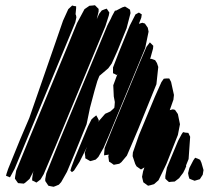

<svg xmlns="http://www.w3.org/2000/svg" viewBox="-20 -714 798 734"><path d="M383 -614 194 -159 147 -48 135 -28 126 -21 119 -16 112 -20 103 -24V-32L106 -53L109 -61L93 -30L77 -16L71 -12L60 -13L49 -14L44 -21L37 -31L38 -40L42 -62L91 -182L234 -527L274 -625L303 -679L322 -692L335 -693L343 -694L351 -686L357 -680V-670L350 -641L359 -661L369 -674L379 -678L388 -681L394 -672L398 -666L396 -655ZM257 -602 80 -175 36 -69 22 -43 18 -36 11 -39 3 -42 5 -50 11 -68 57 -181 92 -263 193 -554 221 -635 241 -679 256 -693 263 -691 271 -690V-682L269 -661L268 -658L270 -659L272 -648L268 -629ZM464 -606 429 -520 407 -471 394 -453 360 -424 352 -404 341 -366 324 -302 311 -239 265 -126 236 -57 214 -18 205 -8 193 -3 185 0 174 -2 165 -4 159 -13 153 -22V-30L157 -51L207 -175L349 -517L391 -618L404 -643L408 -652L421 -676V-672L448 -686L458 -689L468 -683L477 -677L479 -664ZM535 -530 395 -193 376 -149 356 -114 346 -104 333 -100 325 -98 306 -109V-115L304 -130L308 -141L313 -153L284 -95L263 -62L255 -56L249 -62L253 -75L265 -107L316 -230L330 -258L339 -266L348 -273L353 -264L358 -254L355 -248L382 -279L402 -288L412 -297L417 -302L418 -310L419 -324L415 -345L413 -388L429 -431L426 -427L419 -431L412 -434V-440V-456L434 -513L476 -616L498 -659L511 -666L522 -659L520 -646L511 -623L524 -627L534 -624L545 -608L548 -593ZM578 -392 509 -222 481 -156 465 -119 444 -94 436 -88 420 -85 415 -84 404 -92 397 -96 396 -102 394 -117 396 -123 383 -121 378 -120V-126L380 -148L410 -223L514 -474L540 -535L553 -552L566 -539L565 -528L555 -492L554 -489H559L573 -484L580 -473L585 -458ZM660 -198 616 -87 586 -25 569 -10 555 -6 546 -4 535 -12 528 -17 526 -25 523 -38 527 -59 532 -74 519 -66 509 -73 502 -78 497 -87 487 -117 488 -131 511 -197 572 -344 597 -400 606 -413 615 -414H627L634 -401L645 -351L643 -333L629 -293L641 -296L649 -294L660 -278L668 -239ZM687 -67 680 -53 670 -40 665 -33 648 -20 634 -19 626 -18 618 -25 612 -31V-41L618 -73L661 -176L675 -202L680 -209L688 -207L700 -206L707 -191L701 -106L691 -81L692 -79ZM755 -46 744 -29 724 -23 711 -28 704 -31 701 -41 699 -52 704 -72 719 -101 726 -111 737 -107 745 -103 750 -92 758 -64Z"/></svg>

Font: Rubik Marker Hatch
Style: Regular
Weight: 400
Designer: Hubert and Fischer, NaN
Foundry: Hubert & Fischer, NaN
Version: Version 2.200